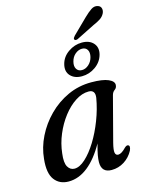

<svg xmlns="http://www.w3.org/2000/svg" viewBox="-125 -909 766 995"><g transform="rotate(-15 258.5 -411.5)"><path d="M392 -125Q382.5 -87.5 385.5 -73Q388.5 -58.5 402 -58.5Q419.5 -58.5 444.5 -85Q456 -95.5 463.5 -92Q475.5 -87.5 465 -63Q447.5 -30 416.5 -10.2Q385.5 9.5 348.5 9.5Q294.5 9.5 294.5 -46Q294.5 -61.5 298.2 -83Q302 -104.5 312.5 -142.5Q271 -68.5 221.8 -29.5Q172.5 9.5 118 9.5Q69 9.5 42.5 -26Q16 -61.5 24 -136.5Q29.5 -197 57.8 -254Q86 -311 131.8 -357Q177.5 -403 236.2 -430Q295 -457 362.5 -457Q423.5 -457 453.8 -443.8Q484 -430.5 482.5 -410.5Q481.5 -395 470.2 -387.5Q459 -380 454.5 -363.5ZM122.5 -140.5Q116 -90.5 128.8 -68.8Q141.5 -47 164.5 -47Q192 -47 223.2 -75.5Q254.5 -104 283.8 -151.2Q313 -198.5 335.2 -256.2Q357.5 -314 367.5 -372.5Q373.5 -414.5 337 -414.5Q301.5 -414.5 265.8 -391.2Q230 -368 199.5 -328.5Q169 -289 148.5 -240.2Q128 -191.5 122.5 -140.5ZM423 -790.5Q445.5 -812.5 463 -824Q480.5 -835.5 498 -830Q513 -825.5 516.2 -812.2Q519.5 -799 512.5 -785.5Q504.5 -770 489.2 -760Q474 -750 451.5 -740.5L352.5 -691Q339.5 -686.5 335.5 -694Q333.5 -698.5 336.5 -703.2Q339.5 -708 343.5 -712.5ZM325 -499.5Q285.5 -499.5 264 -523Q242.5 -546.5 252.5 -584.5Q262 -621.5 295.8 -645Q329.5 -668.5 369 -668.5Q409.5 -668.5 430.5 -644.8Q451.5 -621 442 -584.5Q432 -547 398.5 -523.2Q365 -499.5 325 -499.5ZM361.5 -637.5Q342 -637.5 324.8 -623Q307.5 -608.5 301.5 -584Q295.5 -560.5 304.8 -545.5Q314 -530.5 333.5 -530.5Q353 -530.5 370 -545.5Q387 -560.5 393 -584Q399 -608 390 -622.8Q381 -637.5 361.5 -637.5Z"/></g></svg>

Font: Fraunces 72pt Soft
Style: Italic
Weight: 400
Italic angle: -16°
Version: Version 1.000;[b76b70a41]